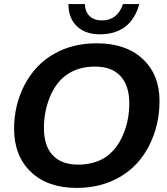

<svg xmlns="http://www.w3.org/2000/svg" viewBox="-20 -910 818 940"><path d="M453 -698Q596 -698 678 -622Q761 -545 761 -416Q761 -295 709 -195Q658 -96 566 -43Q474 10 355 10Q213 10 131 -68.5Q49 -147 49 -280Q49 -395 100 -494Q152 -593 243 -645.5Q334 -698 453 -698ZM446 -584Q366 -584 311 -547Q257 -512 225 -437Q195 -364 195 -284Q195 -195 238.5 -149.5Q282 -104 362 -104Q440 -104 496 -140Q552 -178 582 -249Q613 -320 613 -404Q613 -491 570 -537.5Q527 -584 446 -584ZM468 -742Q398 -742 356.5 -781.5Q315 -821 315 -890H396Q396 -854 418 -832Q440 -810 479 -810Q555 -810 582 -890H662Q621 -742 468 -742Z"/></svg>

Font: Libra Sans
Style: Bold Italic
Weight: 700
Italic angle: -12°
Foundry: Context Ltd
Version: Version 1.002